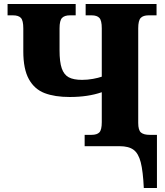

<svg xmlns="http://www.w3.org/2000/svg" viewBox="-20 -734 830 964"><path d="M581 0H405V-57H440Q467 -57 479 -69.5Q491 -82 491 -121V-271Q422 -247 330 -247Q255 -247 204 -266.5Q153 -286 125 -336.5Q97 -387 97 -476V-591Q97 -631 85 -644Q73 -657 45 -657H18V-714H360V-657H331Q304 -657 291.5 -644Q279 -631 279 -592V-481Q279 -423 290 -391Q301 -359 325 -346Q349 -333 392 -333Q420 -333 447 -338Q474 -343 491 -349V-592Q491 -631 479 -644Q467 -657 440 -657H410V-714H766V-657H726Q699 -657 686.5 -644Q674 -631 674 -592V-117Q674 -80 688 -68.5Q702 -57 731 -57H768V210H702Q698 125 686.5 80.5Q675 36 650.5 18Q626 0 581 0Z"/></svg>

Font: Noto Serif ExtraBold
Style: Regular
Weight: 800
Designer: Monotype Design Team
Foundry: Monotype Imaging Inc.
Version: Version 1.001